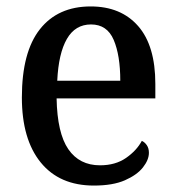

<svg xmlns="http://www.w3.org/2000/svg" viewBox="-20 -567 547 597"><path d="M272 10Q165 10 106.5 -62Q48 -134 48 -264Q48 -405 104 -476Q160 -547 262 -547Q356 -547 409.5 -486Q463 -425 463 -306V-261H156Q158 -153 192.5 -103Q227 -53 291 -53Q339 -53 372 -76Q405 -99 421 -129Q430 -125 436.5 -115.5Q443 -106 443 -92Q443 -70 424.5 -46.5Q406 -23 368.5 -6.5Q331 10 272 10ZM354 -316Q354 -395 333.5 -443Q313 -491 263 -491Q214 -491 188 -446Q162 -401 158 -316Z"/></svg>

Font: Noto Serif Bengali SemiCondensed Medium
Style: Regular
Weight: 500
Width: 4
Designer: Juan Bruce, Universal Thirst, Indian Type Foundry and the Monotype Design Team.
Foundry: Monotype Imaging Inc.
Version: Version 2.003; ttfautohint (v1.8.4.7-5d5b)